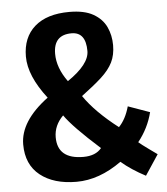

<svg xmlns="http://www.w3.org/2000/svg" viewBox="-51 -744 694 798"><g transform="rotate(-5 295.5 -345.0)"><path d="M290 -345.2Q336.9 -276.4 431.6 -203.1Q460.9 -233.4 475.6 -286.1L565.9 -253.9Q549.3 -188 505.9 -133.8Q518.1 -123 547.9 -101.6L582 -77.1L525.9 7.8Q467.3 -22.9 424.8 -59.1Q331.5 7.8 236.8 7.8Q141.6 7.8 85.2 -37.1Q28.8 -82 28.8 -166Q28.8 -263.2 147 -351.1Q71.8 -448.2 71.8 -528.8Q71.8 -608.9 122.8 -653.6Q173.8 -698.2 267.6 -698.2Q330.1 -698.2 367.2 -677Q404.3 -655.8 420.7 -621.1Q437 -586.4 437 -544.9Q437 -503.9 421.9 -473.4Q406.7 -442.9 374.3 -413.3Q341.8 -383.8 290 -345.2ZM328.6 -529.8Q328.6 -608.9 269 -608.9Q193.8 -608.9 193.8 -529.8Q193.8 -471.2 236.8 -412.1Q328.6 -474.6 328.6 -529.8ZM204.6 -272Q166 -233.4 166 -184.1Q166 -92.8 273.9 -92.8Q325.2 -92.8 349.6 -123Q239.3 -221.7 204.6 -272Z"/></g></svg>

Font: Odor Mean Chey
Style: Regular
Weight: 400
Designer: Danh Hong
Version: Version 8.002; ttfautohint (v1.8.3)